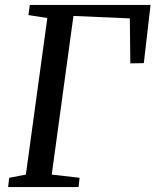

<svg xmlns="http://www.w3.org/2000/svg" viewBox="-20 -763 634 783"><path d="M13 0 17.5 -38 85.5 -51 173 -689.5 96 -701.5 101.5 -743H594L566.5 -505.5L511.5 -504.5L509.5 -688L279.5 -698L191 -51L304.5 -38L300.5 0Z"/></svg>

Font: Merriweather 28pt
Style: Italic
Weight: 400
Italic angle: -7.8°
Version: Version 2.101